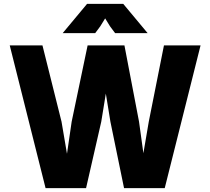

<svg xmlns="http://www.w3.org/2000/svg" viewBox="-20 -966 1080 986"><path d="M198 -733 296 -341 338 -94H312L348 -341L430 -733H619L694 -341L728 -95H702L744 -341L822 -733H1010L826 0H617L547 -341L505 -599H542L500 -341L422 0H214L30 -733ZM613 -946 738 -796H571L545 -831L497 -909H543L495 -831L469 -796H302L427 -946Z"/></svg>

Font: Kreadon
Style: Regular
Weight: 400
Designer: kohakuno
Foundry: StudioGnu
Version: Version 1.000;Glyphs 3.1.2 (3151)